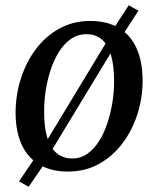

<svg xmlns="http://www.w3.org/2000/svg" viewBox="-20 -644 604 733"><path d="M89.5 69 52.5 48.5 114.5 -43 150.5 -93.5 394 -496 415 -537 471.5 -624 508.5 -603 451.5 -515.5 418.5 -467.5 173.5 -63.5 149 -18ZM324.5 -564Q389 -564 433.5 -537.5Q478 -511 501 -460.5Q524 -410 524.5 -337.5Q524.5 -270 504.5 -207.8Q484.5 -145.5 447 -96Q409.5 -46.5 357 -17.8Q304.5 11 239.5 11Q176 11 131.2 -15Q86.5 -41 63.2 -91Q40 -141 39.5 -212Q39.5 -280.5 59.5 -343.5Q79.5 -406.5 116.8 -456.2Q154 -506 206.8 -535Q259.5 -564 324.5 -564ZM310 -513.5Q277 -513.5 250.8 -495.2Q224.5 -477 205.2 -446.2Q186 -415.5 173.2 -376.8Q160.5 -338 154.2 -296.5Q148 -255 148.5 -216Q148.5 -156 161 -116.8Q173.5 -77.5 197.8 -58.2Q222 -39 256 -39Q288.5 -39 314 -57.2Q339.5 -75.5 358.8 -106.2Q378 -137 390.5 -175.5Q403 -214 409.5 -255.5Q416 -297 415.5 -335.5Q415.5 -395 403.5 -434.5Q391.5 -474 368.2 -493.8Q345 -513.5 310 -513.5Z"/></svg>

Font: Merriweather 28pt
Style: Italic
Weight: 400
Italic angle: -7.8°
Version: Version 2.101